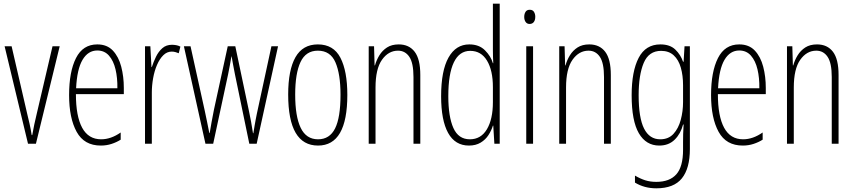

<svg xmlns="http://www.w3.org/2000/svg" viewBox="-20 -780 4639 1042"><path d="M132 0 5 -529H43L127 -165Q134 -137 140.5 -108Q147 -79 152 -47H155Q165 -104 179 -161L265 -529H304L175 0Z M508 -539Q561 -539 592.5 -505.5Q624 -472 638 -418Q652 -364 652 -303V-269H392Q392 -149 426 -86.5Q460 -24 529 -24Q582 -24 635 -61V-22Q613 -8 585.5 1Q558 10 527 10Q437 10 396 -64.5Q355 -139 355 -264Q355 -391 392.5 -465Q430 -539 508 -539ZM508 -506Q458 -506 428 -455.5Q398 -405 393 -301H617Q618 -357 607 -403.5Q596 -450 571.5 -478Q547 -506 508 -506Z M913 -537Q923 -537 935.5 -535Q948 -533 959 -527L950 -491Q943 -494 933 -497Q923 -500 912 -500Q886 -500 866 -480Q846 -460 832 -427.5Q818 -395 811 -355.5Q804 -316 804 -278V0H767V-529H796L802 -416H804Q813 -444 826.5 -472Q840 -500 861 -518.5Q882 -537 913 -537Z M1255 -377Q1250 -402 1245.5 -426.5Q1241 -451 1237 -474H1236Q1232 -451 1227.5 -426Q1223 -401 1218 -377L1137 0H1095L978 -529H1014L1091 -180Q1098 -148 1104 -118Q1110 -88 1116 -58H1118Q1121 -80 1128 -116Q1135 -152 1141 -184L1216 -529H1257L1331 -178Q1343 -123 1353 -57H1355Q1359 -83 1362 -99.5Q1365 -116 1367.5 -130Q1370 -144 1374 -163L1453 -529H1489L1373 0H1333Z M1865 -265Q1865 10 1706 10Q1544 10 1544 -267Q1544 -400 1583.5 -469.5Q1623 -539 1705 -539Q1790 -539 1827.5 -466.5Q1865 -394 1865 -265ZM1582 -267Q1582 -148 1612 -86Q1642 -24 1706 -24Q1769 -24 1798.5 -83Q1828 -142 1828 -266Q1828 -378 1800.5 -441.5Q1773 -505 1705 -505Q1640 -505 1611 -443.5Q1582 -382 1582 -267Z M2144 -539Q2200 -539 2230.5 -499Q2261 -459 2261 -373V0H2224V-362Q2224 -438 2201.5 -471.5Q2179 -505 2140 -505Q2088 -505 2053 -455.5Q2018 -406 2018 -305V0H1981V-529H2010L2013 -425H2015Q2023 -454 2039 -480Q2055 -506 2080.5 -522.5Q2106 -539 2144 -539Z M2525 10Q2450 10 2412 -58.5Q2374 -127 2374 -258Q2374 -396 2414 -467.5Q2454 -539 2527 -539Q2580 -539 2612 -507Q2644 -475 2655 -437H2657Q2656 -456 2655.5 -473Q2655 -490 2655 -506V-760H2692V0H2663L2657 -98H2655Q2647 -72 2631 -47Q2615 -22 2588.5 -6Q2562 10 2525 10ZM2530 -24Q2590 -24 2622.5 -78.5Q2655 -133 2655 -226V-307Q2655 -398 2623 -451Q2591 -504 2532 -504Q2473 -504 2443 -441.5Q2413 -379 2413 -258Q2413 -147 2440.5 -85.5Q2468 -24 2530 -24Z M2855 -727Q2871 -727 2878 -715.5Q2885 -704 2885 -689Q2885 -671 2877 -660.5Q2869 -650 2854 -650Q2840 -650 2832.5 -661Q2825 -672 2825 -688Q2825 -704 2832 -715.5Q2839 -727 2855 -727ZM2873 -529V0H2836V-529Z M3178 -539Q3234 -539 3264.5 -499Q3295 -459 3295 -373V0H3258V-362Q3258 -438 3235.5 -471.5Q3213 -505 3174 -505Q3122 -505 3087 -455.5Q3052 -406 3052 -305V0H3015V-529H3044L3047 -425H3049Q3057 -454 3073 -480Q3089 -506 3114.5 -522.5Q3140 -539 3178 -539Z M3564 -539Q3616 -539 3645 -511Q3674 -483 3687 -445H3690L3695 -529H3724V29Q3724 134 3680.5 188Q3637 242 3542 242Q3477 242 3426 211V173Q3455 190 3482 198.5Q3509 207 3542 207Q3614 207 3650.5 166Q3687 125 3687 33V-8Q3687 -30 3687.5 -52Q3688 -74 3690 -104H3687Q3674 -54 3641.5 -22Q3609 10 3558 10Q3486 10 3447 -57Q3408 -124 3408 -263Q3408 -393 3446 -466Q3484 -539 3564 -539ZM3568 -504Q3501 -504 3473.5 -438.5Q3446 -373 3446 -263Q3446 -140 3475.5 -82Q3505 -24 3563 -24Q3608 -24 3635 -53.5Q3662 -83 3674.5 -129.5Q3687 -176 3687 -226V-317Q3687 -370 3675 -412.5Q3663 -455 3636.5 -479.5Q3610 -504 3568 -504Z M3992 -539Q4045 -539 4076.5 -505.5Q4108 -472 4122 -418Q4136 -364 4136 -303V-269H3876Q3876 -149 3910 -86.5Q3944 -24 4013 -24Q4066 -24 4119 -61V-22Q4097 -8 4069.5 1Q4042 10 4011 10Q3921 10 3880 -64.5Q3839 -139 3839 -264Q3839 -391 3876.5 -465Q3914 -539 3992 -539ZM3992 -506Q3942 -506 3912 -455.5Q3882 -405 3877 -301H4101Q4102 -357 4091 -403.5Q4080 -450 4055.5 -478Q4031 -506 3992 -506Z M4414 -539Q4470 -539 4500.5 -499Q4531 -459 4531 -373V0H4494V-362Q4494 -438 4471.5 -471.5Q4449 -505 4410 -505Q4358 -505 4323 -455.5Q4288 -406 4288 -305V0H4251V-529H4280L4283 -425H4285Q4293 -454 4309 -480Q4325 -506 4350.5 -522.5Q4376 -539 4414 -539Z"/></svg>

Font: Noto Sans Malayalam ExtraCondensed ExtraLight
Style: Regular
Weight: 200
Width: 2
Designer: Jelle Bosma - Monotype Design Team
Foundry: Monotype Imaging Inc.
Version: Version 2.104; ttfautohint (v1.8.4.7-5d5b)